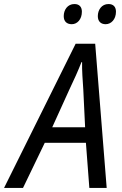

<svg xmlns="http://www.w3.org/2000/svg" viewBox="-80 -932 604 952"><path d="M444 -812C471 -812 495 -836 495 -874C495 -897 483 -912 458 -912C424 -912 405 -883 405 -852C405 -825 421 -812 444 -812ZM276 -812C303 -812 326 -836 326 -874C326 -897 314 -912 289 -912C255 -912 236 -883 236 -852C236 -825 252 -812 276 -812ZM-60 0H34L142 -224H346L363 0H449L392 -715H295ZM179 -301 263 -486C287 -536 308 -583 324 -624H327C326 -585 330 -532 333 -488L342 -301Z"/></svg>

Font: Noto Sans SemiCondensed
Style: Italic
Weight: 400
Width: 4
Italic angle: -12°
Designer: Monotype Design Team
Foundry: Monotype Imaging Inc.
Version: Version 2.013